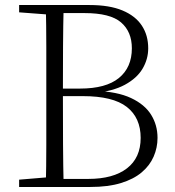

<svg xmlns="http://www.w3.org/2000/svg" viewBox="-20 -743 695 763"><path d="M56 0V-29L188 -40H198V0ZM162 0Q164 -83 164 -166Q164 -249 164 -334V-391Q164 -474 164 -557.5Q164 -641 162 -723H233Q231 -641 230.5 -557.5Q230 -474 230 -385V-367Q230 -259 230.5 -171Q231 -83 233 0ZM198 0V-32H331Q430 -32 484.5 -74Q539 -116 539 -195Q539 -275 484 -318Q429 -361 309 -361H198V-391H298Q401 -391 452.5 -433Q504 -475 504 -551Q504 -617 461 -654Q418 -691 316 -691H198V-723H336Q415 -723 466.5 -701.5Q518 -680 543.5 -641.5Q569 -603 569 -551Q569 -508 546.5 -470Q524 -432 476 -406Q428 -380 352 -373L358 -382Q446 -379 500.5 -353.5Q555 -328 580.5 -287Q606 -246 606 -195Q606 -156 590.5 -120.5Q575 -85 543 -58Q511 -31 460.5 -15.5Q410 0 339 0ZM56 -694V-723H198V-684H188Z"/></svg>

Font: Noto Serif TC
Style: Regular
Weight: 200
Designer: Ryoko NISHIZUKA 西塚涼子 (kana & ideographs); Frank Grießhammer (Latin, Greek & Cyrillic); Wenlong ZHANG 张文龙 (bopomofo); San
Foundry: Adobe
Version: Version 2.001;hotconv 1.1.0;makeotfexe 2.6.0